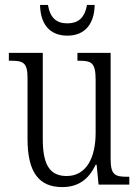

<svg xmlns="http://www.w3.org/2000/svg" viewBox="-20 -751 566 781"><path d="M254 -606C329 -606 364 -658 365 -731H334C324 -676 296 -656 254 -656C211 -656 184 -677 175 -731H143C144 -657 179 -606 254 -606ZM233 10C296 10 340 -19 369 -81H373L381 0H506V-32H499C449 -32 430 -38 430 -104V-536H295V-504H300C352 -504 369 -497 369 -426V-210C369 -111 332 -35 251 -35C178 -35 154 -88 154 -186V-536H16V-504H23C74 -504 92 -497 92 -434V-185C92 -47 141 10 233 10Z"/></svg>

Font: Noto Serif Sinhala Condensed Light
Style: Regular
Weight: 300
Width: 3
Designer: Jelle Bosma - Monotype Design Team
Foundry: Monotype Imaging Inc.
Version: Version 2.007